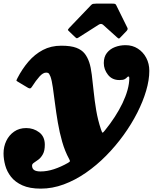

<svg xmlns="http://www.w3.org/2000/svg" viewBox="-90 -800 883 1084"><path d="M334.5 -590Q338.5 -586 341.8 -584.5Q345 -583 351.5 -587L467 -660.5Q481 -669.5 492 -660L572.5 -587.5Q578 -583 580.5 -582.2Q583 -581.5 589 -588L624.5 -625Q629 -630 630.2 -634.2Q631.5 -638.5 629.5 -642.5L566 -771Q563.5 -776.5 559.2 -778Q555 -779.5 545 -779.5H452.5Q441.5 -779.5 435.5 -778.2Q429.5 -777 424 -771L300.5 -642Q294.5 -635.5 293.5 -632.8Q292.5 -630 298 -625ZM584 -348Q605 -348 614 -353Q623 -358 626.8 -363Q630.5 -368 636 -368Q640 -368 640 -359Q640 -328 630 -292Q620 -256 601.8 -217.8Q583.5 -179.5 558.2 -140.5Q533 -101.5 502.5 -64Q492 -50.5 489 -51Q486 -51.5 480 -69.5Q462.5 -122 453.2 -177Q444 -232 438.8 -283.8Q433.5 -335.5 428.2 -378Q423 -420.5 414 -447.5Q404.5 -476.5 388 -497.5Q371.5 -518.5 340.8 -530.2Q310 -542 256 -542Q198 -542 152 -517.8Q106 -493.5 70.5 -452Q35 -410.5 8.5 -359Q4.5 -351 3 -347.2Q1.5 -343.5 10 -339L68.5 -304Q76 -300 80.5 -301Q85 -302 89.5 -309Q113.5 -346.5 133.2 -368.2Q153 -390 170 -390Q183 -390 187.5 -382.8Q192 -375.5 195 -367.5Q202.5 -347 208.2 -307.2Q214 -267.5 220.5 -216Q227 -164.5 236.5 -108.5Q246 -52.5 261.2 0.8Q276.5 54 300 97Q305.5 107.5 305 110.2Q304.5 113 294 119.5Q254.5 142 215.2 155Q176 168 139 168Q114.5 168 102.8 160Q91 152 91 135Q91 125.5 102 118.5Q113 111.5 127.2 100.8Q141.5 90 152.2 70.5Q163 51 163 17Q163 -29 131.2 -53Q99.5 -77 58 -77Q18.5 -77 -10.2 -57Q-39 -37 -54.5 -4.5Q-70 28 -70 66Q-70 98.5 -60.5 133.5Q-51 168.5 -27.8 198.2Q-4.5 228 36.5 246.5Q77.5 265 140 265Q205.5 265 269.8 241.2Q334 217.5 394.8 175.5Q455.5 133.5 509.2 79Q563 24.5 607.8 -37.5Q652.5 -99.5 685 -163.5Q717.5 -227.5 735.2 -288Q753 -348.5 753 -400Q753 -440.5 735.8 -473.2Q718.5 -506 688.2 -525.5Q658 -545 619 -545Q587 -545 559 -534.2Q531 -523.5 513.5 -501.2Q496 -479 496 -444Q496 -408 519.5 -378Q543 -348 584 -348Z"/></svg>

Font: Besley Black
Style: Italic
Weight: 900
Italic angle: -13°
Designer: Owen Earl
Foundry: indestructible type*
Version: Version 2.001